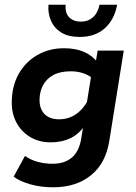

<svg xmlns="http://www.w3.org/2000/svg" viewBox="-20 -615 577 816"><path d="M206 181Q154 181 109.5 168.5Q65 156 38 136L86 48Q111 65 141 73Q171 81 203 81Q254 81 285 55Q316 29 325 -25L337 -99L345 -89Q319 -47 281 -28.5Q243 -10 196 -10Q146 -10 108.5 -32.5Q71 -55 50.5 -93Q30 -131 30 -178Q30 -248 59 -300Q88 -352 138.5 -381Q189 -410 252 -410Q301 -410 337 -394.5Q373 -379 396 -348L384 -334L395 -400H506L445 -19Q430 79 366.5 130Q303 181 206 181ZM231 -108Q272 -108 304 -130.5Q336 -153 356 -193L345 -153L370 -308L369 -285Q355 -297 331.5 -304.5Q308 -312 281 -312Q236 -312 206.5 -296Q177 -280 162.5 -252Q148 -224 148 -190Q148 -152 169.5 -130Q191 -108 231 -108ZM319 -458Q270 -458 240 -477Q210 -496 196.5 -527.5Q183 -559 186 -595H259Q256 -559 274.5 -541Q293 -523 324 -523Q354 -523 375 -541.5Q396 -560 403 -595H478Q466 -531 425 -494.5Q384 -458 319 -458Z"/></svg>

Font: Rokkitt SemiBold
Style: Bold Italic
Weight: 700
Italic angle: -9°
Version: Version 3.103